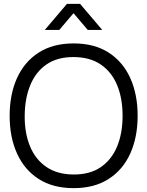

<svg xmlns="http://www.w3.org/2000/svg" viewBox="-20 -960 763 995"><path d="M361.7 15Q254 15 180.1 -32.7Q106.2 -80.3 68.1 -164.8Q30 -249.3 30 -360Q30 -470.7 68.1 -555.2Q106.2 -639.7 180.1 -687.3Q254 -735 361.7 -735Q469.3 -735 543.2 -687.3Q617.2 -639.7 655.2 -555.2Q693.3 -470.7 693.3 -360Q693.3 -249.3 655.2 -164.8Q617.2 -80.3 543.2 -32.7Q469.3 15 361.7 15ZM361.7 -55.7Q446.2 -55.3 502.5 -94Q558.8 -132.7 587.1 -201.3Q615.3 -270 615.3 -360Q615.3 -450 587.1 -518.5Q558.8 -587 502.5 -625.5Q446.2 -664 361.7 -664.3Q277.2 -664.7 221.2 -626.2Q165.2 -587.7 136.9 -518.8Q108.7 -450 108 -360Q107.3 -270 135.6 -201.7Q163.8 -133.3 220.5 -94.7Q277.2 -56 361.7 -55.7ZM287.3 -805H212.3L327 -940H395L509.7 -805H434.7L361 -891.7Z"/></svg>

Font: Manrope Variable Light
Style: Regular
Weight: 200
Designer: Mikhail Sharanda
Foundry: Mikhail Sharanda
Version: Version 4.505